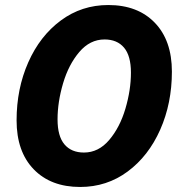

<svg xmlns="http://www.w3.org/2000/svg" viewBox="-20 -732 718 764"><path d="M46 -253Q46 -379 92.5 -484Q139 -589 222 -650.5Q305 -712 411 -712Q528 -712 596 -641.5Q664 -571 664 -447Q664 -321 617.5 -216Q571 -111 488 -49.5Q405 12 299 12Q182 12 114 -58.5Q46 -129 46 -253ZM501 -443Q501 -510 473.5 -542.5Q446 -575 396 -575Q338 -575 295.5 -525Q253 -475 231 -400.5Q209 -326 209 -257Q209 -190 236.5 -157.5Q264 -125 314 -125Q372 -125 414.5 -175Q457 -225 479 -299.5Q501 -374 501 -443Z"/></svg>

Font: Idrija
Style: Bold Italic
Weight: 700
Italic angle: -11.3°
Designer: Julieta Ulanovsky
Foundry: Julieta Ulanovsky
Version: Version 7.200